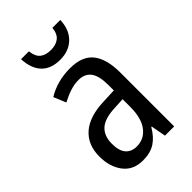

<svg xmlns="http://www.w3.org/2000/svg" viewBox="-226 -822 913 913"><g transform="rotate(-45 230.0 -365.5)"><path d="M236 -546Q318 -546 354.5 -499.5Q391 -453 391 -363V0H329L315 -75H312Q287 -32 254.5 -11Q222 10 172 10Q107 10 72.5 -35.5Q38 -81 38 -150Q38 -229 89 -273.5Q140 -318 239 -321L309 -324V-359Q309 -422 288 -450Q267 -478 225 -478Q197 -478 168 -468.5Q139 -459 109 -443L83 -505Q115 -525 154 -535.5Q193 -546 236 -546ZM252 -262Q183 -259 153 -231Q123 -203 123 -151Q123 -103 143 -80.5Q163 -58 198 -58Q248 -58 278.5 -98Q309 -138 309 -213V-265ZM366 -741Q364 -679 328 -643Q292 -607 232 -607Q171 -607 138 -641.5Q105 -676 102 -741H155Q159 -703 179 -687Q199 -671 234 -671Q267 -671 288 -687Q309 -703 313 -741Z"/></g></svg>

Font: Noto Sans Hebrew Condensed
Style: Regular
Weight: 400
Width: 3
Designer: Monotype Design Team
Foundry: Monotype Imaging Inc.
Version: Version 2.004; ttfautohint (v1.8.4.7-5d5b)